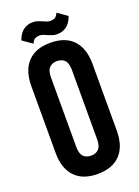

<svg xmlns="http://www.w3.org/2000/svg" viewBox="-159 -910 714 985"><g transform="rotate(-20 198.0 -417.0)"><path d="M141 -161Q141 -123 156.5 -107.5Q172 -92 198 -92Q224 -92 239.5 -107.5Q255 -123 255 -161V-539Q255 -577 239.5 -592.5Q224 -608 198 -608Q172 -608 156.5 -592.5Q141 -577 141 -539ZM31 -532Q31 -617 74 -662.5Q117 -708 198 -708Q279 -708 322 -662.5Q365 -617 365 -532V-168Q365 -83 322 -37.5Q279 8 198 8Q117 8 74 -37.5Q31 -83 31 -168ZM238 -813Q252 -813 262 -818Q272 -823 281 -842L334 -805Q320 -767 297.5 -752Q275 -737 249 -737Q233 -737 221.5 -741Q210 -745 199.5 -749.5Q189 -754 179.5 -758Q170 -762 159 -762Q145 -762 135 -757Q125 -752 116 -733L63 -770Q77 -808 99.5 -823Q122 -838 148 -838Q164 -838 175.5 -834Q187 -830 197.5 -825.5Q208 -821 217.5 -817Q227 -813 238 -813Z"/></g></svg>

Font: BebasNeueW03-Regular
Style: Regular
Weight: 400
Designer: Ryoichi Tsunekawa
Foundry: Ryoichi Tsunekawa
Version: Version 1.30